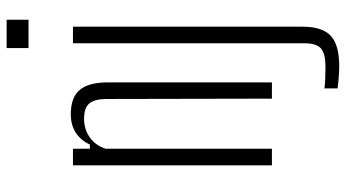

<svg xmlns="http://www.w3.org/2000/svg" viewBox="-252 -588 1043 579"><g transform="rotate(-90 269.5 -298.5)"><path d="M60.5 0V-600H110.5V-549H123Q137 -578 160 -592.2Q183 -606.5 214.5 -606.5Q265 -606.5 287.5 -580Q310 -553.5 310.5 -498V0H261.5L260.5 -501Q260 -536 246.5 -551.2Q233 -566.5 201 -566.5Q169.5 -566.5 145 -549.5Q120.5 -532.5 110.5 -501.5V0ZM414 -734V-800H499.5V-734ZM359 203Q346.5 203 326.2 201.5Q306 200 292.5 198V158.5Q305 160 321.2 160.8Q337.5 161.5 357 161.5Q397.5 161.5 413 147.8Q428.5 134 428.5 98V-600H478.5V93Q478.5 151.5 451.2 177.2Q424 203 359 203Z"/></g></svg>

Font: Big Shoulders Text ExtraLight
Style: Regular
Weight: 250
Version: Version 2.002